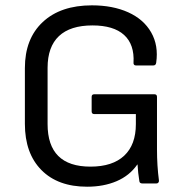

<svg xmlns="http://www.w3.org/2000/svg" viewBox="-20 -687 693 719"><path d="M306.2 12.2Q196.8 12.2 135 -50.3Q73.2 -112.8 73.2 -223.1V-432.1Q73.2 -542 140.1 -604.5Q207 -667 324.2 -667Q402.3 -667 460.2 -640.9Q518.1 -614.7 546.1 -565.7Q574.2 -516.6 564.9 -452.1Q563.5 -441.9 554.2 -441.9H488.8Q484.4 -441.9 481.9 -444.8Q479.5 -447.8 480 -452.1Q483.9 -520.5 444.6 -556.2Q405.3 -591.8 326.2 -591.8Q243.2 -591.8 200.7 -551.8Q158.2 -511.7 158.2 -433.1V-222.2Q158.2 -63 318.8 -63Q401.4 -63 445.1 -104Q488.8 -145 488.8 -222.2V-259.8H333Q323.2 -259.8 323.2 -270V-324.2Q323.2 -334 333 -334H558.1Q567.9 -334 567.9 -324.2V-127Q567.9 -66.9 575.2 -11.2Q575.7 -6.3 573 -3.2Q570.3 0 565.9 0H513.2Q503.4 0 502 -7.8Q496.6 -40.5 495.1 -70.8H494.1Q465.3 -29.3 416.7 -8.5Q368.2 12.2 306.2 12.2Z"/></svg>

Font: Sofia Sans
Style: Regular
Weight: 400
Designer: Botio Nikoltchev, Ani Petrova
Foundry: lettersoup
Version: Version 4.100